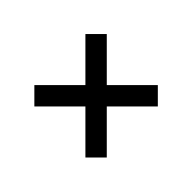

<svg xmlns="http://www.w3.org/2000/svg" viewBox="-83 -607 718 718"><g transform="rotate(-45 276.0 -248.5)"><path d="M85 -113.5 411.5 -440 468 -383.5 141.5 -57ZM85 -383.5 141.5 -440 468 -113.5 411.5 -57Z"/></g></svg>

Font: Newsreader 9pt Medium
Style: Regular
Weight: 500
Designer: Hugues Gentile
Foundry: Production Type
Version: Version 1.003